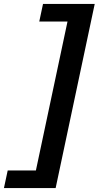

<svg xmlns="http://www.w3.org/2000/svg" viewBox="-63 -731 500 973"><path d="M100 222 298 -711H417L219 222ZM-43 222 -24 133H198L191 222ZM136 -622 155 -711H370L363 -622Z"/></svg>

Font: Ysabeau Office ExtraBold
Style: Italic
Weight: 800
Italic angle: -12°
Designer: Christian Thalmann (Catharsis Fonts)
Version: Version 2.001;gftools[0.9.30]; featfreeze: tnum,lnum,ss02